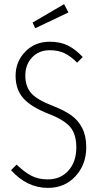

<svg xmlns="http://www.w3.org/2000/svg" viewBox="-20 -895 482 926"><path d="M289.1 -875 310.1 -835 149.9 -758.8 137.2 -786.1ZM220.2 -693.8Q270.5 -693.8 307.4 -675.5Q344.2 -657.2 378.9 -620.1L352.1 -592.8Q319.8 -625 290 -638.9Q260.3 -652.8 220.2 -652.8Q167.5 -652.8 134.8 -618.2Q102.1 -583.5 102.1 -530.8Q102.1 -477.5 130.9 -445.3Q159.7 -413.1 233.9 -384.8Q290 -362.8 323.7 -338.9Q357.4 -314.9 376.7 -276.9Q396 -238.8 396 -185.1Q396 -101.6 344.2 -45.2Q292.5 11.2 210.9 11.2Q110.4 11.2 33.2 -74.2L60.1 -101.1Q96.2 -65.9 130.4 -47.9Q164.6 -29.8 210 -29.8Q272.5 -29.8 310.3 -72.5Q348.1 -115.2 348.1 -184.1Q348.1 -247.1 319.1 -282Q290 -316.9 213.9 -346.2Q128.4 -379.9 91.8 -421.9Q55.2 -463.9 55.2 -529.8Q55.2 -597.7 101.8 -645.8Q148.4 -693.8 220.2 -693.8Z"/></svg>

Font: Fira Sans Compressed ExtraLight
Style: Regular
Weight: 250
Width: 1
Designer: Carrois Corporate & Edenspiekermann AG
Foundry: Carrois Corporate GbR & Edenspiekermann AG
Version: Version 4.203;PS 004.203;hotconv 1.0.88;makeotf.lib2.5.64775